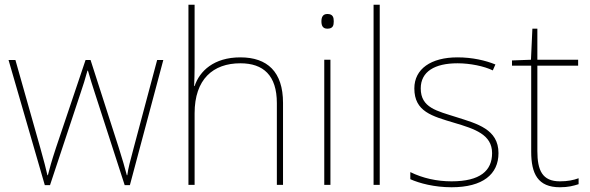

<svg xmlns="http://www.w3.org/2000/svg" viewBox="-20 -780 2489 810"><path d="M380 -388 506 1H528L669 -527H643L544 -156C529 -99 521 -72 517 -41H515C507 -72 497 -106 481 -157L362 -527H341L216 -156C196 -95 190 -72 182 -41H180C173 -72 167 -95 150 -156L45 -527H16L169 1H191L320 -388C331 -420 339 -446 349 -482H351C361 -446 369 -423 380 -388Z M801 -496V-760H775V0H801V-302C801 -446 879 -513 994 -513C1091 -513 1148 -462 1148 -345V0H1174V-346C1174 -477 1108 -538 994 -538C882 -538 822 -480 801 -417H799C800 -446 801 -466 801 -496Z M1361 -721C1341 -721 1336 -706 1336 -690C1336 -673 1341 -659 1361 -659C1385 -659 1388 -673 1388 -690C1388 -706 1385 -721 1361 -721ZM1374 -528H1348V0H1374Z M1582 0V-760H1556V0Z M2083 -134C2083 -235 1993 -258 1905 -286C1824 -312 1755 -325 1755 -407C1755 -478 1814 -513 1910 -513C1963 -513 2022 -501 2059 -483L2070 -508C2028 -525 1973 -538 1910 -538C1798 -538 1728 -489 1728 -407C1728 -309 1803 -290 1896 -262C1984 -236 2056 -212 2056 -134C2056 -60 2006 -15 1885 -15C1823 -15 1764 -28 1711 -54V-24C1749 -7 1812 10 1885 10C2017 10 2083 -45 2083 -134Z M2342 -15C2268 -15 2247 -61 2247 -143V-503H2419V-528H2247V-659H2226L2220 -528L2140 -525V-503H2221V-140C2221 -47 2249 10 2342 10C2377 10 2399 4 2421 -3V-28C2399 -20 2375 -15 2342 -15Z"/></svg>

Font: Noto Sans Devanagari UI Thin
Style: Regular
Weight: 100
Designer: Jelle Bosma - Monotype Design Team
Foundry: Monotype Imaging Inc.
Version: Version 2.004